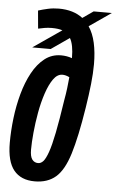

<svg xmlns="http://www.w3.org/2000/svg" viewBox="-53 -772 500 820"><g transform="rotate(5 196.5 -362.5)"><path d="M146 -559H67L189 -643Q171 -649 143 -649Q127 -649 112.5 -646.5Q98 -644 85 -641L78 -718Q97 -724 119.5 -729Q142 -734 166 -734Q229 -734 269 -703L315 -735H393L299 -670Q318 -642 327 -601.5Q336 -561 336 -510Q336 -472 331 -425.5Q326 -379 317 -322Q297 -195 274.5 -122.5Q252 -50 217 -20Q182 10 127 10Q68 10 37.5 -27.5Q7 -65 7 -145Q7 -196 13.5 -250.5Q20 -305 34 -356Q48 -407 70 -447.5Q92 -488 122.5 -512Q153 -536 193 -536Q218 -536 240 -528V-529Q240 -585 224 -613ZM100 -124Q100 -94 109.5 -81.5Q119 -69 135 -69Q147 -69 157 -80Q167 -91 177.5 -120.5Q188 -150 199 -205Q210 -260 223 -347Q228 -374 231 -399Q234 -424 236 -446Q228 -450 220.5 -452Q213 -454 206 -454Q184 -454 167 -430Q150 -406 137 -367Q124 -328 116 -283.5Q108 -239 104 -196.5Q100 -154 100 -124Z"/></g></svg>

Font: Georama ExtraCondensed SemiBold
Style: Italic
Weight: 600
Width: 2
Italic angle: -9°
Designer: Jean-Baptiste Levee
Foundry: Production Type
Version: Version 1.000